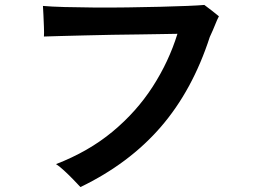

<svg xmlns="http://www.w3.org/2000/svg" viewBox="-20 -731 1040 778"><path d="M306 27Q295 15 276.5 -4Q258 -23 239 -40.5Q220 -58 207 -66Q339 -117 436 -197.5Q533 -278 598.5 -379.5Q664 -481 699 -594Q681 -594 640.5 -593Q600 -592 546.5 -591.5Q493 -591 435 -590Q377 -589 322.5 -587.5Q268 -586 224.5 -585Q181 -584 158 -583Q159 -598 158 -622Q157 -646 156 -670Q155 -694 154 -707Q187 -704 241.5 -702.5Q296 -701 362 -700.5Q428 -700 497 -701Q566 -702 628.5 -703.5Q691 -705 738.5 -707Q786 -709 808 -711Q819 -703 839 -687.5Q859 -672 867 -665Q860 -652 852 -631.5Q844 -611 830 -581Q760 -365 631.5 -216.5Q503 -68 306 27Z"/></svg>

Font: Zen Kaku Gothic Antique
Style: Bold
Weight: 700
Designer: Yoshimichi Ohira
Foundry: Positype
Version: Version 1.001